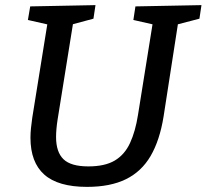

<svg xmlns="http://www.w3.org/2000/svg" viewBox="-20 -720 807 750"><path d="M320 10Q207 10 153 -38Q99 -86 99 -182Q99 -200 101 -219.5Q103 -239 106 -260L167 -639L177 -622L89 -642L98 -695L353 -700L345 -647L252 -622L267 -639L205 -253Q202 -234 200.5 -216.5Q199 -199 199 -185Q199 -126 228 -98Q257 -70 325 -70Q390 -70 428.5 -93Q467 -116 488 -161.5Q509 -207 519 -271L578 -639L589 -622L501 -642L509 -695L767 -700L759 -647L663 -622L677 -639L619 -265Q604 -172 568.5 -111Q533 -50 472 -20Q411 10 320 10Z"/></svg>

Font: Bitter Thin Medium
Style: Italic
Weight: 500
Italic angle: -9°
Version: Version 3.021